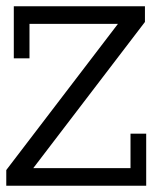

<svg xmlns="http://www.w3.org/2000/svg" viewBox="-30 -592 536 612"><path d="M386 -166V-56H76L432 -522V-572H14V-406H64V-516H346L-10 -50V0H436V-166Z"/></svg>

Font: Glegoo
Style: Regular
Weight: 400
Version: Version 2.0.1; ttfautohint (v0.9) -r 48 -G 60